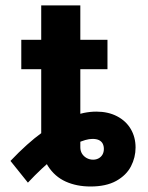

<svg xmlns="http://www.w3.org/2000/svg" viewBox="-20 -677 547 708"><path d="M276.2 -657.2V-133.6Q276.2 -120.8 282.3 -110.6Q288.4 -100.5 299.4 -94.3Q310.4 -88.2 323.5 -88.2Q334.7 -88.2 343.8 -93.2Q352.8 -98.1 357.9 -107Q363 -115.9 363 -127.9Q363 -138.7 358.8 -147.1Q354.5 -155.5 345.2 -160.2Q336 -164.8 320.8 -164.8Q297.3 -164.8 261.8 -148Q226.4 -131.2 181 -95.4Q135.6 -59.6 82.9 -3.5L18.6 -83.6Q80.9 -149.1 134.9 -188.1Q188.8 -227.1 239.8 -246.2Q290.7 -265.4 335.3 -265.4Q378.9 -265.4 411.8 -248.2Q444.8 -231 462.4 -200.9Q479.9 -170.9 479.9 -133Q479.9 -96.4 462.9 -63.6Q445.9 -30.8 408.7 -10Q371.5 10.7 313.7 10.7Q262.8 10.7 222.4 -7.4Q182 -25.6 157 -64.5Q132 -103.3 132 -164V-657.2ZM376.3 -421.8H58.5V-530.3H376.3Z"/></svg>

Font: Pretendard Std Variable
Style: Regular
Weight: 400
Designer: Base glyphs from Inter by Rasmus Andersson; Hangeul glyphs from Noto Sans CJK(Source Han Sans) by Jang Soo-young and Kan
Foundry: Kil Hyung-jin
Version: Version 1.309;Glyphs 3.2 (3225)